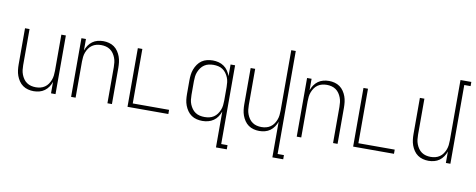

<svg xmlns="http://www.w3.org/2000/svg" viewBox="-75 -1098 4151 1676"><g transform="rotate(10 2000.0 -260.0)"><path d="M237 8Q212 8 187 1.5Q162 -5 141.5 -19.5Q121 -34 106.5 -55.5Q92 -77 83.5 -100.5Q75 -124 72 -149.5Q69 -175 69 -200V-520H109V-200Q109 -179 111.5 -158Q114 -137 121.5 -117.5Q129 -98 141 -80.5Q153 -63 170.5 -51Q188 -39 208.5 -34Q229 -29 250 -29Q271 -29 291.5 -34Q312 -39 329.5 -51Q347 -63 359 -80.5Q371 -98 378.5 -117.5Q386 -137 388.5 -158Q391 -179 391 -200V-520H431V0H391V-102Q383 -78 368.5 -56.5Q354 -35 333.5 -20Q313 -5 288 1.5Q263 8 237 8Z M569 0V-520H609V-418Q617 -442 631.5 -463.5Q646 -485 666.5 -500Q687 -515 712 -521.5Q737 -528 763 -528Q788 -528 813 -521.5Q838 -515 858.5 -500.5Q879 -486 893.5 -464.5Q908 -443 916.5 -419.5Q925 -396 928 -370.5Q931 -345 931 -320V0H891V-320Q891 -341 888.5 -362Q886 -383 878.5 -402.5Q871 -422 859 -439.5Q847 -457 829.5 -469Q812 -481 791.5 -486Q771 -491 750 -491Q729 -491 708.5 -486Q688 -481 670.5 -469Q653 -457 641 -439.5Q629 -422 621.5 -402.5Q614 -383 611.5 -362Q609 -341 609 -320V0Z M1069 0V-520H1109V-37H1431V0Z M1746 -29Q1767 -29 1788 -33.5Q1809 -38 1827 -50Q1845 -62 1857.5 -79.5Q1870 -97 1878 -116.5Q1886 -136 1888.5 -157.5Q1891 -179 1891 -200V-320Q1891 -341 1888.5 -362.5Q1886 -384 1878 -403.5Q1870 -423 1857.5 -440.5Q1845 -458 1827 -470Q1809 -482 1788 -486.5Q1767 -491 1746 -491Q1725 -491 1704 -486.5Q1683 -482 1665 -470Q1647 -458 1634.5 -440.5Q1622 -423 1614 -403.5Q1606 -384 1603.5 -362.5Q1601 -341 1601 -320V-200Q1601 -179 1603.5 -157.5Q1606 -136 1614 -116.5Q1622 -97 1634.5 -79.5Q1647 -62 1665 -50Q1683 -38 1704 -33.5Q1725 -29 1746 -29ZM1891 215V-103Q1882 -78 1867.5 -56.5Q1853 -35 1831.5 -20Q1810 -5 1784.5 1.5Q1759 8 1733 8Q1708 8 1682.5 2Q1657 -4 1636 -18.5Q1615 -33 1600 -54.5Q1585 -76 1576 -100Q1567 -124 1564 -149Q1561 -174 1561 -200V-320Q1561 -346 1564 -371Q1567 -396 1576 -420Q1585 -444 1600 -465.5Q1615 -487 1636 -501.5Q1657 -516 1682.5 -522Q1708 -528 1733 -528Q1759 -528 1784.5 -521.5Q1810 -515 1831.5 -500Q1853 -485 1867.5 -463.5Q1882 -442 1891 -417V-520H1931V178H1987V215Z M2391 215V-102Q2383 -78 2368.5 -56.5Q2354 -35 2333.5 -20Q2313 -5 2288 1.5Q2263 8 2237 8Q2212 8 2187 1.5Q2162 -5 2141.5 -19.5Q2121 -34 2106.5 -55.5Q2092 -77 2083.5 -100.5Q2075 -124 2072 -149.5Q2069 -175 2069 -200V-520H2109V-200Q2109 -179 2111.5 -158Q2114 -137 2121.5 -117.5Q2129 -98 2141 -80.5Q2153 -63 2170.5 -51Q2188 -39 2208.5 -34Q2229 -29 2250 -29Q2271 -29 2291.5 -34Q2312 -39 2329.5 -51Q2347 -63 2359 -80.5Q2371 -98 2378.5 -117.5Q2386 -137 2388.5 -158Q2391 -179 2391 -200V-735H2431V178H2487V215Z M2569 0V-520H2609V-418Q2617 -442 2631.5 -463.5Q2646 -485 2666.5 -500Q2687 -515 2712 -521.5Q2737 -528 2763 -528Q2788 -528 2813 -521.5Q2838 -515 2858.5 -500.5Q2879 -486 2893.5 -464.5Q2908 -443 2916.5 -419.5Q2925 -396 2928 -370.5Q2931 -345 2931 -320V0H2891V-320Q2891 -341 2888.5 -362Q2886 -383 2878.5 -402.5Q2871 -422 2859 -439.5Q2847 -457 2829.5 -469Q2812 -481 2791.5 -486Q2771 -491 2750 -491Q2729 -491 2708.5 -486Q2688 -481 2670.5 -469Q2653 -457 2641 -439.5Q2629 -422 2621.5 -402.5Q2614 -383 2611.5 -362Q2609 -341 2609 -320V0Z M3069 0V-520H3109V-37H3431V0Z M3737 8Q3712 8 3687 1.5Q3662 -5 3641.5 -19.5Q3621 -34 3606.5 -55.5Q3592 -77 3583.5 -100.5Q3575 -124 3572 -149.5Q3569 -175 3569 -200V-520H3609V-200Q3609 -179 3611.5 -158Q3614 -137 3621.5 -117.5Q3629 -98 3641 -80.5Q3653 -63 3670.5 -51Q3688 -39 3708.5 -34Q3729 -29 3750 -29Q3771 -29 3791.5 -34Q3812 -39 3829.5 -51Q3847 -63 3859 -80.5Q3871 -98 3878.5 -117.5Q3886 -137 3888.5 -158Q3891 -179 3891 -200V-735H3987V-698H3931V0H3891V-102Q3883 -78 3868.5 -56.5Q3854 -35 3833.5 -20Q3813 -5 3788 1.5Q3763 8 3737 8Z"/></g></svg>

Font: Iosevka Extralight
Style: Regular
Weight: 200
Monospace: yes
Designer: Belleve Invis
Foundry: Belleve Invis
Version: Version 32.0.1; ttfautohint (v1.8.4)